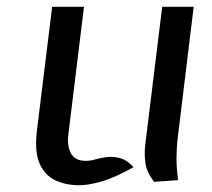

<svg xmlns="http://www.w3.org/2000/svg" viewBox="-20 -537 627 567"><path d="M214 10Q174.5 10 143.5 -4.5Q112.5 -19 97 -54Q81.5 -89 89 -151L134 -517H228L182 -141Q177.5 -106.5 189.5 -84.2Q201.5 -62 233 -62Q245 -62 254.2 -64.5Q263.5 -67 277 -70Q307 -77 331.2 -71Q355.5 -65 374 -43Q317 -11.5 279 -0.8Q241 10 214 10ZM435 0Q414 -27 409.8 -53.5Q405.5 -80 409 -110L459 -517H552L505 -131Q501.5 -103.5 501.2 -72Q501 -40.5 506 -5Z"/></svg>

Font: Expletus Sans
Style: Italic
Weight: 400
Italic angle: -7°
Designer: Jasper de Waard
Foundry: Designtown
Version: Version 7.500